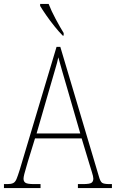

<svg xmlns="http://www.w3.org/2000/svg" viewBox="-23 -951 586 971"><path d="M-3 0V-20H15Q33 -20 43.5 -25Q54 -30 60.5 -45.5Q67 -61 77 -93L263 -714H282L477 -59Q484 -33 493.5 -26.5Q503 -20 531 -20H543V0H371V-20H396Q430 -20 439.5 -26.5Q449 -33 449 -48Q449 -58 441.5 -81.5Q434 -105 429 -122L390 -251H154L118 -134Q115 -122 109.5 -104.5Q104 -87 100 -71Q96 -55 96 -47Q96 -33 106 -26.5Q116 -20 150 -20H182V0ZM162 -276H383L319 -497Q304 -549 291.5 -591.5Q279 -634 272 -661Q267 -636 254 -593.5Q241 -551 230 -511ZM294 -771Q276 -789 253 -817.5Q230 -846 210 -875Q190 -904 180 -921V-931H223Q236 -897 258.5 -855Q281 -813 299 -784V-771Z"/></svg>

Font: Noto Serif Lao Condensed Thin
Style: Regular
Weight: 100
Width: 3
Designer: Monotype Design Team
Foundry: Monotype Imaging Inc.
Version: Version 2.003; ttfautohint (v1.8.4.7-5d5b)